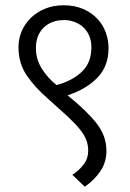

<svg xmlns="http://www.w3.org/2000/svg" viewBox="-20 -658 491 727"><path d="M326 -478Q326 -505 317 -524.5Q308 -544 293.5 -556.5Q279 -569 260.5 -575.5Q242 -582 223 -582Q175 -582 145.5 -553.5Q116 -525 116 -476Q116 -433 139 -397Q162 -361 194 -336Q252 -351 289 -385.5Q326 -420 326 -478ZM383 -87Q383 -43 359.5 -9Q336 25 301 49L254 4Q280 -13 297 -35.5Q314 -58 314 -87Q314 -109 306.5 -128.5Q299 -148 281.5 -169.5Q264 -191 235 -218L163 -283Q113 -326 81.5 -372Q50 -418 50 -480Q50 -511 62 -539.5Q74 -568 96.5 -590Q119 -612 150.5 -625Q182 -638 221 -638Q263 -638 295 -624Q327 -610 348.5 -587Q370 -564 380.5 -535Q391 -506 391 -476Q391 -407 348.5 -363.5Q306 -320 236 -297Q309 -238 346 -190.5Q383 -143 383 -87Z"/></svg>

Font: Mukta Light
Style: Regular
Weight: 300
Designer: Girish Dalvi and Yashodeep Gholap
Foundry: Ek Type
Version: Version 2.538;PS 1.002;hotconv 16.6.51;makeotf.lib2.5.65220;